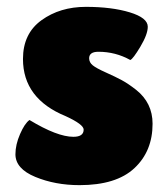

<svg xmlns="http://www.w3.org/2000/svg" viewBox="-20 -530 490 560"><path d="M66 -180Q147 -131 194 -131Q224 -131 224 -152Q224 -167 172 -191Q47 -242 47 -358Q47 -432 101 -471Q155 -510 230.5 -510Q306 -510 358.5 -494Q411 -478 411 -452Q411 -430 389.5 -394Q368 -358 360 -355Q317 -379 267 -379Q240 -379 240 -360Q240 -348 250.5 -339.5Q261 -331 289 -318.5Q317 -306 335.5 -296Q354 -286 377 -268Q425 -230 425 -169Q425 -89 372 -39.5Q319 10 212 10Q141 10 83 -14Q25 -38 25 -80Q25 -108 38.5 -139Q52 -170 66 -180Z"/></svg>

Font: Lilita One
Style: Regular
Weight: 400
Designer: Juan Montoreano
Foundry: Juan Montoreano
Version: Version 1.002